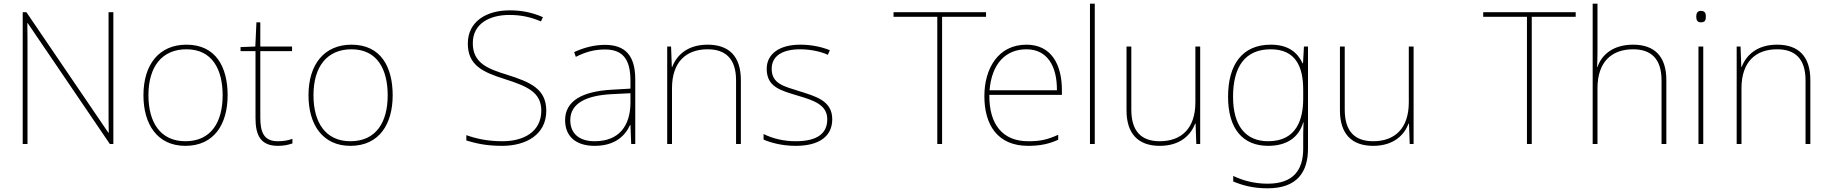

<svg xmlns="http://www.w3.org/2000/svg" viewBox="-20 -780 9910 1040"><path d="M594 0V-714H568V-211C568 -165 568 -111 569 -61H567L123 -714H103V0H129V-502C129 -555 129 -597 128 -655H130L575 0Z M1213 -264C1213 -417 1149 -538 990 -538C843 -538 757 -432 757 -264C757 -107 832 10 984 10C1141 10 1213 -109 1213 -264ZM784 -264C784 -420 858 -513 990 -513C1131 -513 1186 -402 1186 -264C1186 -119 1124 -15 984 -15C849 -15 784 -117 784 -264Z M1485 -15C1411 -15 1390 -61 1390 -143V-503H1562V-528H1390V-659H1369L1363 -528L1283 -525V-503H1364V-140C1364 -47 1392 10 1485 10C1520 10 1542 4 1564 -3V-28C1542 -20 1518 -15 1485 -15Z M2107 -264C2107 -417 2043 -538 1884 -538C1737 -538 1651 -432 1651 -264C1651 -107 1726 10 1878 10C2035 10 2107 -109 2107 -264ZM1678 -264C1678 -420 1752 -513 1884 -513C2025 -513 2080 -402 2080 -264C2080 -119 2018 -15 1878 -15C1743 -15 1678 -117 1678 -264Z M2939 -180C2939 -298 2854 -335 2727 -375C2624 -407 2541 -437 2541 -546C2541 -653 2633 -699 2739 -699C2792 -699 2848 -691 2910 -664L2921 -687C2862 -713 2804 -724 2741 -724C2615 -724 2514 -664 2514 -544C2514 -425 2597 -389 2713 -352C2836 -313 2912 -280 2912 -181C2912 -65 2815 -15 2702 -15C2621 -15 2559 -29 2506 -48V-19C2554 -5 2608 10 2700 10C2830 10 2939 -51 2939 -180Z M3257 -537C3198 -537 3143 -522 3090 -498L3099 -472C3156 -501 3204 -512 3257 -512C3350 -512 3395 -463 3395 -343V-300L3292 -294C3135 -285 3041 -234 3041 -129C3041 -45 3095 10 3201 10C3309 10 3365 -42 3393 -103H3395L3399 0H3421V-350C3421 -480 3366 -537 3257 -537ZM3294 -270 3395 -275V-220C3393 -99 3334 -15 3201 -15C3116 -15 3069 -58 3069 -129C3069 -222 3158 -263 3294 -270Z M3813 -538C3701 -538 3644 -478 3621 -417H3619L3615 -528H3594V0H3620V-302C3620 -446 3698 -513 3813 -513C3910 -513 3967 -462 3967 -345V0H3993V-346C3993 -477 3927 -538 3813 -538Z M4488 -134C4488 -235 4398 -258 4310 -286C4229 -312 4160 -325 4160 -407C4160 -478 4219 -513 4315 -513C4368 -513 4427 -501 4464 -483L4475 -508C4433 -525 4378 -538 4315 -538C4203 -538 4133 -489 4133 -407C4133 -309 4208 -290 4301 -262C4389 -236 4461 -212 4461 -134C4461 -60 4411 -15 4290 -15C4228 -15 4169 -28 4116 -54V-24C4154 -7 4217 10 4290 10C4422 10 4488 -45 4488 -134Z M5083 0V-689H5321V-714H4820V-689H5057V0Z M5540 -538C5386 -538 5312 -408 5312 -259C5312 -104 5383 10 5549 10C5613 10 5661 0 5712 -23V-50C5650 -22 5613 -15 5549 -15C5412 -15 5337 -105 5339 -266H5732V-291C5732 -430 5675 -538 5540 -538ZM5540 -513C5652 -513 5706 -423 5705 -291H5340C5352 -436 5428 -513 5540 -513Z M5910 0V-760H5884V0Z M6481 -528H6455V-226C6455 -82 6377 -15 6262 -15C6163 -15 6108 -68 6108 -186V-528H6082V-182C6082 -57 6144 10 6262 10C6374 10 6431 -50 6454 -111H6456L6460 0H6481Z M6863 -538C6709 -538 6632 -430 6632 -256C6632 -81 6713 10 6849 10C6948 10 7015 -34 7039 -117H7041C7039 -78 7039 -56 7039 -17V25C7039 140 6987 215 6846 215C6771 215 6708 196 6660 173V203C6708 223 6765 240 6846 240C7006 240 7065 152 7065 25V-528H7043L7038 -437H7036C7008 -495 6960 -538 6863 -538ZM6863 -513C6998 -513 7039 -419 7039 -294V-246C7039 -136 7005 -15 6849 -15C6727 -15 6659 -99 6659 -256C6659 -417 6723 -513 6863 -513Z M7637 -528H7611V-226C7611 -82 7533 -15 7418 -15C7319 -15 7264 -68 7264 -186V-528H7238V-182C7238 -57 7300 10 7418 10C7530 10 7587 -50 7610 -111H7612L7616 0H7637Z M8277 0V-689H8515V-714H8014V-689H8251V0Z M8633 -496V-760H8607V0H8633V-302C8633 -446 8711 -513 8826 -513C8923 -513 8980 -462 8980 -345V0H9006V-346C9006 -477 8940 -538 8826 -538C8714 -538 8654 -480 8633 -417H8631C8632 -446 8633 -466 8633 -496Z M9193 -721C9173 -721 9168 -706 9168 -690C9168 -673 9173 -659 9193 -659C9217 -659 9220 -673 9220 -690C9220 -706 9217 -721 9193 -721ZM9206 -528H9180V0H9206Z M9606 -538C9494 -538 9437 -478 9414 -417H9412L9408 -528H9387V0H9413V-302C9413 -446 9491 -513 9606 -513C9703 -513 9760 -462 9760 -345V0H9786V-346C9786 -477 9720 -538 9606 -538Z"/></svg>

Font: Noto Sans Telugu Thin
Style: Regular
Weight: 100
Designer: Jelle Bosma - Monotype Design Team
Foundry: Monotype Imaging Inc.
Version: Version 2.005